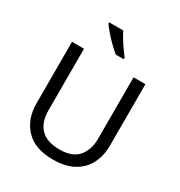

<svg xmlns="http://www.w3.org/2000/svg" viewBox="-217 -1090 1165 1246"><g transform="rotate(30 365.5 -467.0)"><path d="M640 -252Q640 -178 610 -118.5Q580 -59 518.5 -24.5Q457 10 362 10Q229 10 159.5 -62.5Q90 -135 90 -254V-714H180V-251Q180 -164 226.5 -116Q273 -68 367 -68Q464 -68 507.5 -119.5Q551 -171 551 -252V-714H640ZM341 -944Q352 -922 368.5 -894.5Q385 -867 403.5 -841Q422 -815 437 -796V-784H378Q355 -802 326 -830.5Q297 -859 272.5 -887.5Q248 -916 236 -934V-944Z"/></g></svg>

Font: Noto Sans Indic Siyaq Numbers
Style: Regular
Weight: 400
Designer: Monotype Design Team
Foundry: Monotype Imaging Inc.
Version: Version 2.002; ttfautohint (v1.8.4.7-5d5b)